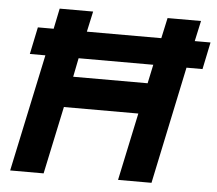

<svg xmlns="http://www.w3.org/2000/svg" viewBox="-51 -756 919 812"><g transform="rotate(5 409.0 -350.0)"><path d="M21 0 127 -498H61L85 -613H152L170 -700H312L293 -613H609L628 -700H770L751 -613H818L794 -498H726L621 0H479L540 -287H224L163 0ZM252 -418H568L585 -498H268Z"/></g></svg>

Font: Red Hat Display
Style: Bold Italic
Weight: 700
Italic angle: -12°
Designer: Pentagram, MCKL
Foundry: Pentagram, MCKL
Version: Version 1.023; ttfautohint (v1.8.3)